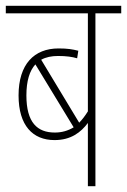

<svg xmlns="http://www.w3.org/2000/svg" viewBox="-20 -642 438 662"><path d="M398 -596V-622H0V-596H283V-258C273 -242 263 -229 253 -219L122 -436C138 -445 158 -449 180 -449C209 -449 229 -446 246 -441L250 -467C230 -472 213 -475 182 -475C98 -475 44 -421 44 -313C44 -209 93 -159 168 -159C225 -159 259 -186 283 -218V0H309V-596ZM71 -313C71 -363 82 -398 102 -420L234 -203C214 -191 193 -185 169 -185C109 -185 71 -219 71 -313Z"/></svg>

Font: Noto Sans ExtraCondensed Thin
Style: Italic
Weight: 100
Width: 2
Italic angle: -12°
Designer: Monotype Design Team
Foundry: Monotype Imaging Inc.
Version: Version 2.013